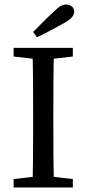

<svg xmlns="http://www.w3.org/2000/svg" viewBox="-20 -826 382 846"><path d="M40 0V-37L161 -51H180L301 -37V0ZM123 0Q125 -69 125.5 -140.5Q126 -212 126 -285V-330Q126 -401 125.5 -472.5Q125 -544 123 -615H218Q216 -545 215.5 -473.5Q215 -402 215 -330V-285Q215 -214 215.5 -142.5Q216 -71 218 0ZM40 -577V-615H301V-577L180 -563H161ZM126 -685Q148 -707 169.5 -729Q191 -751 213 -771Q233 -791 246 -798.5Q259 -806 271 -806Q286 -806 296.5 -797.5Q307 -789 307 -775Q307 -762 297 -750Q287 -738 260 -723Q231 -707 202 -691.5Q173 -676 143 -662Z"/></svg>

Font: Lisu Bosa Light
Style: Regular
Weight: 300
Designer: David Morse, Annie Olsen, Victor Gaultney, Frank Grießhammer (Latin)
Foundry: SIL International
Version: Version 2.000